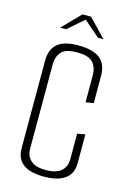

<svg xmlns="http://www.w3.org/2000/svg" viewBox="-119 -832 608 897"><g transform="rotate(15 185.0 -383.5)"><path d="M187 6Q52 6 52 -95V-519Q52 -573 83.5 -600.5Q115 -628 184 -628Q256 -628 289.5 -601Q323 -574 323 -518V-386L285 -380V-510Q285 -548 264.5 -571.5Q244 -595 187 -595Q131 -595 111 -571.5Q91 -548 91 -511V-103Q91 -69 113.5 -47.5Q136 -26 187 -26Q238 -26 261.5 -47.5Q285 -69 285 -104V-228L323 -235V-96Q323 -44 287.5 -19Q252 6 187 6ZM80 -686 165 -773H206L290 -686H263L186 -753L109 -686Z"/></g></svg>

Font: Smooch Sans Light
Style: Regular
Weight: 300
Designer: Robert E. Leuschke
Foundry: Robert E. Leuschke
Version: Version 1.010; ttfautohint (v1.8.3)